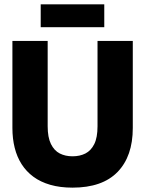

<svg xmlns="http://www.w3.org/2000/svg" viewBox="-20 -848 667 882"><path d="M313 14Q256 14 211 1Q166 -12 133.5 -36Q101 -60 79.5 -93.5Q58 -127 47.5 -169Q37 -211 37 -260V-660H199V-268Q199 -217 214 -186.5Q229 -156 254.5 -143Q280 -130 313 -130Q347 -130 372.5 -143Q398 -156 413 -186Q428 -216 428 -268V-660H590V-260Q590 -130 520 -58Q450 14 313 14ZM167 -723V-828H459V-723Z"/></svg>

Font: Bricolage Grotesque 96pt ExtraBold
Style: Regular
Weight: 800
Designer: Mathieu Triay
Foundry: Atelier Triay
Version: Version 1.001;gftools[0.9.33.dev8+g029e19f]